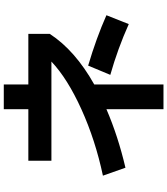

<svg xmlns="http://www.w3.org/2000/svg" viewBox="47 -902 905 1040"><g transform="rotate(-90 500.0 -382.5)"><path d="M836 -566Q747 -429 562 -325V50H428V-259Q282 -196 111 -156L68 -278Q261 -319 427.5 -394.5Q594 -470 686 -557H149V-682H428V-815H562V-682H836ZM664 -358Q813 -314 937 -259L889 -138Q755 -198 614 -238Z"/></g></svg>

Font: IBM Plex Sans JP
Style: Bold
Weight: 700
Designer: Mike Abbink; Paul van der Laan; Pieter van Rosmalen; Wujin Sim; Yejin Wi; Jinhee Kim; Boomi Park; Yona Kim; Kichan Ma
Foundry: Sandoll Inc.
Version: Version 1.001